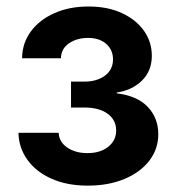

<svg xmlns="http://www.w3.org/2000/svg" viewBox="-20 -567 545 594"><path d="M251.5 7.3Q187 7.3 139.2 -14.2Q91.3 -35.6 64.7 -72.8Q38.1 -109.9 37.1 -156.2H161.6Q162.6 -128.4 187.7 -110.8Q212.9 -93.3 250.5 -93.3Q290.5 -93.3 314.9 -113Q339.4 -132.8 339.4 -163.1Q339.4 -195.8 313 -215.1Q286.6 -234.4 240.7 -234.4H199.7V-314.5H240.7Q279.8 -314.5 304.7 -333Q329.6 -351.6 329.6 -383.3Q329.6 -412.6 308.6 -431.2Q287.6 -449.7 252.4 -449.7Q217.8 -449.7 193.4 -432.9Q168.9 -416 168.5 -386.7H48.3Q48.8 -433.6 75.4 -469.7Q102.1 -505.9 148.4 -526.4Q194.8 -546.9 253.9 -546.9Q313 -546.9 356.9 -526.6Q400.9 -506.3 425.3 -471.9Q449.7 -437.5 449.7 -394.5Q449.7 -347.2 418.9 -317.4Q388.2 -287.6 341.3 -280.8V-278.3Q404.8 -270.5 437.3 -236.1Q469.7 -201.7 469.7 -151.9Q469.7 -106 441.9 -69.8Q414.1 -33.7 364.7 -13.2Q315.4 7.3 251.5 7.3Z"/></svg>

Font: Inter 18pt SemiBold
Style: Regular
Weight: 600
Designer: Rasmus Andersson
Foundry: rsms
Version: Version 4.001;git-66647c0bb